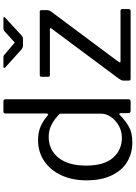

<svg xmlns="http://www.w3.org/2000/svg" viewBox="144 -926 792 1120"><g transform="rotate(-90 540.0 -366.0)"><path d="M454 0Q440 0 440 -14V-57Q440 -66 435 -66Q432 -66 427 -61Q397 -31 361.5 -10.5Q326 10 270 10Q206 10 156 -20Q106 -50 77 -110.5Q48 -171 48 -257Q48 -341 78 -405Q108 -469 161 -504.5Q214 -540 282 -540Q327 -540 360 -526Q393 -512 422 -487Q430 -481 433 -481Q438 -481 438 -494V-729Q438 -742 449 -742H510Q521 -742 521 -729V-16Q521 -7 518 -3.5Q515 0 505 0ZM437 -413Q405 -445 372.5 -461.5Q340 -478 302 -478Q226 -478 180 -421Q134 -364 134 -260Q134 -155 179.5 -103Q225 -51 296 -51Q335 -51 367.5 -69.5Q400 -88 418.5 -116Q437 -144 437 -172ZM642 0Q635 0 632.5 -2.5Q630 -5 630 -12V-41Q630 -49 632.5 -54.5Q635 -60 642 -70L933 -461L936 -467Q936 -471 928 -471H663Q657 -471 654.5 -473Q652 -475 652 -482V-519Q652 -530 662 -530H1032Q1041 -530 1041 -520V-488Q1041 -475 1031 -462L739 -70Q735 -65 736 -62Q737 -59 742 -59H1036Q1047 -59 1047 -50V-12Q1047 0 1034 0ZM917 -735Q924 -742 935 -742H994Q1001 -742 1001 -739Q1001 -736 995 -730L894 -637Q890 -634 885.5 -631Q881 -628 874 -628H835Q822 -628 810 -638L708 -730Q703 -735 703.5 -738.5Q704 -742 710 -742H764Q771 -742 774 -741Q777 -740 782 -735L840 -686Q849 -677 852 -677Q854 -677 857.5 -680.5Q861 -684 863 -686Z"/></g></svg>

Font: Libre Franklin
Style: Regular
Weight: 400
Designer: Pablo Impallari, Rodrigo Fuenzalida
Foundry: Impallari Type
Version: Version 1.001; ttfautohint (v1.4.1)